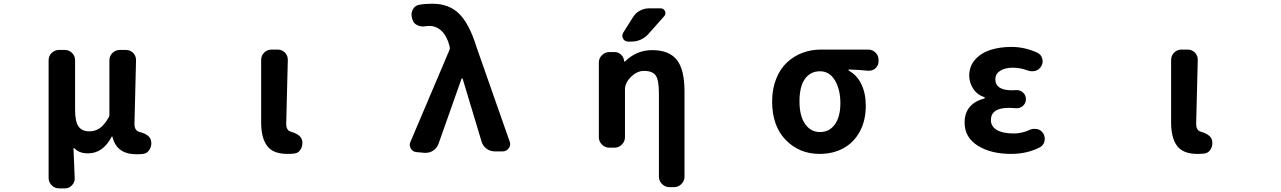

<svg xmlns="http://www.w3.org/2000/svg" viewBox="-20 -832 7040 1055"><path d="M304.7 203.1Q280.3 203.1 263.7 186Q247.1 168.9 247.1 145.5V-500Q247.1 -524.4 263.7 -541Q280.3 -557.6 304.7 -557.6H335Q359.4 -557.6 376 -541Q392.6 -524.4 392.6 -500V-227.5Q392.6 -165 411.1 -137.7Q429.7 -110.4 470.7 -110.4Q502.9 -110.4 527.8 -127.4Q552.7 -144.5 577.1 -186.5Q581.1 -193.4 581.1 -200.2V-500Q581.1 -524.4 597.7 -541Q614.3 -557.6 638.7 -557.6H670.9Q695.3 -557.6 711.9 -541Q727.5 -524.4 727.5 -502L718.8 -150.4Q718.8 -113.3 748 -106.4Q804.7 -92.8 810.5 -55.7Q811.5 -49.8 811.5 -43.9Q811.5 -26.4 801.8 -10.7Q790 10.7 766.6 13.7Q750 15.6 729.5 15.6Q620.1 15.6 597.7 -81.1Q596.7 -82 595.2 -82Q593.8 -82 593.8 -81.1Q545.9 10.7 463.9 10.7Q414.1 10.7 388.7 -17.6Q387.7 -18.6 385.7 -18.1Q383.8 -17.6 383.8 -15.6L390.6 149.4Q390.6 169.9 376 185.5Q360.4 203.1 336.9 203.1Z M1559.6 13.7Q1480.5 13.7 1447.8 -30.3Q1415 -74.2 1415 -159.2V-502Q1415 -526.4 1431.6 -543Q1448.2 -559.6 1472.7 -559.6H1504.9Q1529.3 -559.6 1545.9 -543Q1561.5 -526.4 1561.5 -503.9L1552.7 -152.3Q1552.7 -115.2 1578.1 -108.4Q1635.7 -91.8 1640.6 -57.6Q1641.6 -51.8 1641.6 -45.9Q1641.6 -28.3 1632.8 -12.7Q1621.1 8.8 1597.7 11.7Q1581.1 13.7 1559.6 13.7Z M2389.6 -42Q2380.9 -18.6 2359.4 -3.9Q2340.8 7.8 2319.3 7.8Q2315.4 7.8 2312.5 7.8L2269.5 3.9Q2249 2.9 2237.3 -15.6Q2231.4 -25.4 2231.4 -36.1Q2231.4 -44.9 2235.4 -52.7L2450.2 -558.6Q2453.1 -565.4 2451.2 -572.3L2449.2 -582Q2435.5 -633.8 2406.7 -661.6Q2377.9 -689.5 2338.9 -689.5Q2327.1 -689.5 2316.4 -687.5Q2310.5 -686.5 2304.7 -686.5Q2287.1 -686.5 2271.5 -694.3Q2252 -704.1 2246.1 -725.6L2244.1 -733.4Q2241.2 -742.2 2241.2 -751Q2241.2 -765.6 2248 -779.3Q2259.8 -801.8 2283.2 -805.7Q2313.5 -811.5 2356.4 -811.5Q2448.2 -811.5 2503.9 -755.4Q2559.6 -699.2 2597.7 -575.2L2780.3 -54.7Q2783.2 -46.9 2783.2 -40Q2783.2 -28.3 2775.4 -17.6Q2762.7 0 2741.2 0H2700.2Q2673.8 0 2653.3 -15.1Q2632.8 -30.3 2626 -54.7L2522.5 -398.4Q2521.5 -401.4 2519 -401.4Q2516.6 -401.4 2515.6 -398.4Z M3458 -737.3Q3471.7 -759.8 3495.6 -772.9Q3519.5 -786.1 3545.9 -786.1H3610.4Q3627 -786.1 3633.8 -771Q3640.6 -755.9 3629.9 -743.2L3543.9 -646.5Q3505.9 -603.5 3448.2 -603.5H3431.6Q3413.1 -603.5 3403.3 -620.1Q3399.4 -627.9 3399.4 -635.7Q3399.4 -643.6 3404.3 -652.3ZM3563.5 -556.6Q3656.2 -556.6 3698.7 -503.4Q3741.2 -450.2 3741.2 -330.1V138.7Q3741.2 162.1 3724.1 179.2Q3707 196.3 3683.6 196.3H3658.2Q3634.8 196.3 3617.7 179.2Q3600.6 162.1 3600.6 138.7V-320.3Q3600.6 -392.6 3583 -417.5Q3565.4 -442.4 3518.6 -442.4Q3480.5 -442.4 3447.3 -409.7Q3414.1 -377 3414.1 -339.8V-78.1Q3414.1 -54.7 3397 -37.6Q3379.9 -20.5 3356.4 -20.5H3328.1Q3304.7 -20.5 3287.6 -37.6Q3270.5 -54.7 3270.5 -78.1V-488.3Q3270.5 -511.7 3287.6 -528.8Q3304.7 -545.9 3328.1 -545.9H3357.4Q3377.9 -545.9 3393.1 -531.2Q3408.2 -516.6 3409.2 -496.1Q3409.2 -494.1 3411.1 -493.7Q3413.1 -493.2 3414.1 -494.1Q3477.5 -556.6 3563.5 -556.6Z M4483.4 13.7Q4372.1 13.7 4297.4 -63Q4222.7 -139.6 4222.7 -274.4Q4222.7 -343.8 4245.1 -399.4Q4267.6 -455.1 4305.2 -489.7Q4342.8 -524.4 4390.1 -542Q4437.5 -559.6 4490.2 -559.6H4750Q4774.4 -559.6 4791 -543Q4807.6 -526.4 4807.6 -502V-496.1Q4807.6 -472.7 4791 -457Q4775.4 -443.4 4755.9 -443.4Q4752.9 -443.4 4750 -443.4Q4703.1 -448.2 4645.5 -450.2Q4642.6 -450.2 4642.6 -447.8Q4642.6 -445.3 4644.5 -443.4Q4689.5 -418.9 4713.4 -368.7Q4737.3 -318.4 4737.3 -251Q4737.3 -169.9 4704.6 -109.4Q4671.9 -48.8 4614.7 -17.6Q4557.6 13.7 4483.4 13.7ZM4485.4 -440.4Q4433.6 -440.4 4403.3 -398.9Q4373 -357.4 4373 -274.4Q4373 -195.3 4403.8 -150.9Q4434.6 -106.4 4485.8 -106.4Q4537.1 -106.4 4567.4 -148.4Q4597.7 -190.4 4597.7 -265.1Q4597.7 -339.8 4567.9 -390.1Q4538.1 -440.4 4485.4 -440.4Z M5535.2 13.7Q5424.8 13.7 5352.5 -31.7Q5280.3 -77.1 5280.3 -158.2Q5280.3 -261.7 5388.7 -291Q5391.6 -292 5391.6 -294.4Q5391.6 -296.9 5388.7 -297.9Q5348.6 -311.5 5327.1 -345.2Q5305.7 -378.9 5305.7 -416Q5305.7 -468.8 5338.9 -505.4Q5372.1 -542 5423.3 -558.1Q5474.6 -574.2 5538.1 -574.2Q5611.3 -574.2 5680.7 -542Q5701.2 -532.2 5707 -509.8Q5709 -502 5709 -495.1Q5709 -480.5 5701.2 -467.8Q5690.4 -448.2 5668 -442.4Q5658.2 -440.4 5650.4 -440.4Q5636.7 -440.4 5625 -445.3Q5586.9 -460 5544.9 -460Q5502 -460 5475.6 -442.9Q5449.2 -425.8 5449.2 -396.5Q5449.2 -335.9 5541 -335.9Q5550.8 -335.9 5563.5 -336.9Q5565.4 -336.9 5567.4 -336.9Q5586.9 -336.9 5601.6 -323.2Q5617.2 -308.6 5617.2 -287.1Q5617.2 -265.6 5601.6 -251Q5586.9 -237.3 5567.4 -237.3Q5565.4 -237.3 5563.5 -237.3Q5540 -239.3 5523.4 -239.3Q5424.8 -239.3 5424.8 -171.9Q5424.8 -137.7 5457 -118.2Q5489.3 -98.6 5550.8 -98.6Q5593.8 -98.6 5635.7 -117.2Q5648.4 -124 5663.1 -124Q5670.9 -124 5677.7 -123Q5700.2 -118.2 5711.9 -99.6Q5720.7 -85 5720.7 -69.3Q5720.7 -63.5 5719.7 -57.6Q5714.8 -34.2 5695.3 -23.4Q5625 13.7 5535.2 13.7Z M6559.6 13.7Q6480.5 13.7 6447.8 -30.3Q6415 -74.2 6415 -159.2V-502Q6415 -526.4 6431.6 -543Q6448.2 -559.6 6472.7 -559.6H6504.9Q6529.3 -559.6 6545.9 -543Q6561.5 -526.4 6561.5 -503.9L6552.7 -152.3Q6552.7 -115.2 6578.1 -108.4Q6635.7 -91.8 6640.6 -57.6Q6641.6 -51.8 6641.6 -45.9Q6641.6 -28.3 6632.8 -12.7Q6621.1 8.8 6597.7 11.7Q6581.1 13.7 6559.6 13.7Z"/></svg>

Font: Gen Jyuu Gothic Monospace Bold
Style: Bold
Weight: 700
Designer: [Source Han Sans]
Ryoko NISHIZUKA  (kana & ideographs); Paul D. Hunt (Latin, Greek & Cyrillic); Wenlong ZHANG  (bopomofo
Version: Version 1.002.20150607